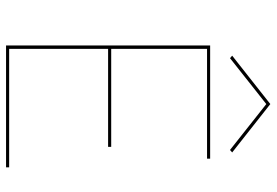

<svg xmlns="http://www.w3.org/2000/svg" viewBox="-156 -736 892 619"><g transform="rotate(90 289.5 -426.0)"><path d="M167 -722 159 -729 315 -852 471 -729 463 -722 315 -839ZM519 -10V0H126V-658H491V-648H137V-339H453V-329H137V-10Z"/></g></svg>

Font: Ysabeau SC Hairline
Style: Regular
Weight: 100
Designer: Christian Thalmann (Catharsis Fonts)
Version: Version 0.003